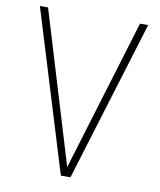

<svg xmlns="http://www.w3.org/2000/svg" viewBox="-87 -849 771 927"><g transform="rotate(10 298.5 -385.5)"><path d="M322 9H275L33 -780H73L298 -37L524 -780H564Z"/></g></svg>

Font: Tanohe Sans ExtraLight
Style: Regular
Weight: 250
Designer: Village Type and Design LLC & Cristiano Sobral
Foundry: Cooper Hewitt Smithsonian Design Museum
Version: Version 1.00;May 30, 2020;FontCreator 12.0.0.2522 64-bit; tt